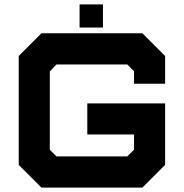

<svg xmlns="http://www.w3.org/2000/svg" viewBox="-20 -851 834 871"><path d="M168 0 65 -103V-597L168 -700H626L729 -597V-471H588V-528L557.5 -558.5H236L206 -527V-171.5L236 -141.5H557.5L588 -172V-241H376V-382H729V-103L626 0ZM341 -726V-831H447V-726Z"/></svg>

Font: Tourney Expanded Black
Style: Regular
Weight: 900
Width: 7
Designer: Tyler Finck
Foundry: Etcetera Type Co
Version: Version 1.010; ttfautohint (v1.8.3)